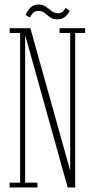

<svg xmlns="http://www.w3.org/2000/svg" viewBox="-20 -824 416 844"><path d="M22.5 0V-21H68.5V-679H22.5V-700H113.5L288.5 -74.5V-679H242V-700H354.5V-679H310.5V0H277.5L90.5 -670V-21H144.5V0ZM231.5 -739Q212.5 -739 200 -748.2Q187.5 -757.5 176.2 -766.8Q165 -776 149 -776Q131.5 -776 122.8 -764.8Q114 -753.5 111.5 -747L92.5 -758Q97 -771 110.8 -787.5Q124.5 -804 150 -804Q169 -804 182 -794.5Q195 -785 206.8 -775.5Q218.5 -766 234.5 -766Q250.5 -766 258 -774.8Q265.5 -783.5 268.5 -789.5L286.5 -776.5Q281.5 -764.5 268 -751.8Q254.5 -739 231.5 -739Z"/></svg>

Font: Imbue 50pt Thin
Style: Regular
Weight: 100
Designer: Tyler Finck
Foundry: Etcetera Type Company
Version: Version 1.102; ttfautohint (v1.8.3)